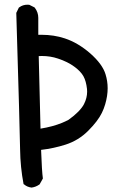

<svg xmlns="http://www.w3.org/2000/svg" viewBox="-20 -808 540 835"><path d="M99.6 -787.6Q102.5 -787.6 107.4 -787.1L129.9 -775.9L131.3 -774.4Q146.5 -754.4 146.5 -730.5V-656.7Q153.8 -656.7 160.6 -656.7Q214.4 -656.7 261.7 -641.1Q319.3 -622.1 372.6 -575.7Q425.8 -528.8 439 -484.9Q448.2 -455.1 448.2 -424.3Q448.2 -391.1 437.5 -354.5Q431.6 -334.5 422.9 -316.9Q405.8 -281.7 363.8 -239.5Q321.8 -197.3 265.6 -179.2Q213.9 -162.6 158.7 -156.2Q162.1 -62 166.5 -31.7L152.3 -6.3L150.9 -5.4Q135.7 5.4 117.2 7.8Q98.1 5.4 85 -5.9L82.5 -7.3Q68.4 -81.1 67.4 -158.2Q66.4 -235.4 50.8 -752L62 -774.9L63.5 -775.9Q79.1 -787.6 99.6 -787.6ZM358.9 -409.2Q358.9 -415 358.4 -420.9Q354.5 -455.6 342.8 -476.6Q331.1 -497.6 303.2 -518.1Q274.9 -539.1 232.4 -553.2Q199.2 -564.5 161.6 -564.5Q155.3 -564.5 148.4 -564L156.2 -248.5Q209.5 -257.3 249 -273.4Q263.7 -279.3 278.3 -287.1Q328.1 -322.8 345.2 -355Q358.9 -381.8 358.9 -409.2Z"/></svg>

Font: Bakudai
Style: Bold
Weight: 700
Version: Version 1.48